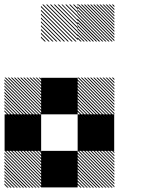

<svg xmlns="http://www.w3.org/2000/svg" viewBox="-21 -855 708 876"><path d="M500.8 -155.8 489.2 -167.5H495L500.8 -161.7ZM500.8 -141.7 475 -167.5H480.8L500.8 -147.5ZM500.8 -127.5 460.8 -167.5H466.7L500.8 -133.3ZM500.8 -113.3 446.7 -167.5H452.5L500.8 -119.2ZM500.8 -99.2 432.5 -167.5H438.3L500.8 -105ZM500.8 -85 418.3 -167.5H424.2L500.8 -90.8ZM500.8 -70.8 404.2 -167.5H410L500.8 -76.7ZM500.8 -56.7 390 -167.5H395.8L500.8 -62.5ZM500.8 -42.5 375.8 -167.5H381.7L500.8 -48.3ZM500.8 -28.3 361.7 -167.5H367.5L500.8 -34.2ZM500.8 -14.2 347.5 -167.5H353.3L500.8 -20ZM500.8 0 333.3 -167.5H339.2L500.8 -5.8ZM487.5 0.8 332.5 -154.2V-160L493.3 0.8ZM473.3 0.8 332.5 -140V-145.8L479.2 0.8ZM459.2 0.8 332.5 -125.8V-131.7L465 0.8ZM445 0.8 332.5 -111.7V-117.5L450.8 0.8ZM430 0.8 332.5 -96.7V-103.3L436.7 0.8ZM416.7 0.8 332.5 -83.3V-89.2L422.5 0.8ZM402.5 0.8 332.5 -69.2V-75L408.3 0.8ZM388.3 0.8 332.5 -55V-60.8L394.2 0.8ZM374.2 0.8 332.5 -40.8V-46.7L380 0.8ZM360 0.8 332.5 -26.7V-32.5L365.8 0.8ZM345.8 0.8 332.5 -12.5V-18.3L351.7 0.8ZM167.5 -155.8 155.8 -167.5H161.7L167.5 -161.7ZM167.5 -141.7 141.7 -167.5H147.5L167.5 -147.5ZM167.5 -127.5 127.5 -167.5H133.3L167.5 -133.3ZM167.5 -113.3 113.3 -167.5H119.2L167.5 -119.2ZM167.5 -99.2 99.2 -167.5H105L167.5 -105ZM167.5 -85 85 -167.5H90.8L167.5 -90.8ZM167.5 -70.8 70.8 -167.5H76.7L167.5 -76.7ZM167.5 -56.7 56.7 -167.5H62.5L167.5 -62.5ZM167.5 -42.5 42.5 -167.5H48.3L167.5 -48.3ZM167.5 -28.3 28.3 -167.5H34.2L167.5 -34.2ZM167.5 -14.2 14.2 -167.5H20L167.5 -20ZM167.5 0 0 -167.5H5.8L167.5 -5.8ZM154.2 0.8 -0.8 -154.2V-160L160 0.8ZM140 0.8 -0.8 -140V-145.8L145.8 0.8ZM125.8 0.8 -0.8 -125.8V-131.7L131.7 0.8ZM111.7 0.8 -0.8 -111.7V-117.5L117.5 0.8ZM96.7 0.8 -0.8 -96.7V-103.3L103.3 0.8ZM83.3 0.8 -0.8 -83.3V-89.2L89.2 0.8ZM69.2 0.8 -0.8 -69.2V-75L75 0.8ZM55 0.8 -0.8 -55V-60.8L60.8 0.8ZM40.8 0.8 -0.8 -40.8V-46.7L46.7 0.8ZM26.7 0.8 -0.8 -26.7V-32.5L32.5 0.8ZM12.5 0.8 -0.8 -12.5V-18.3L18.3 0.8ZM500.8 -489.2 489.2 -500.8H495L500.8 -495ZM500.8 -475 475 -500.8H480.8L500.8 -480.8ZM500.8 -460.8 460.8 -500.8H466.7L500.8 -466.7ZM500.8 -446.7 446.7 -500.8H452.5L500.8 -452.5ZM500.8 -432.5 432.5 -500.8H438.3L500.8 -438.3ZM500.8 -418.3 418.3 -500.8H424.2L500.8 -424.2ZM500.8 -404.2 404.2 -500.8H410L500.8 -410ZM500.8 -390 390 -500.8H395.8L500.8 -395.8ZM500.8 -375.8 375.8 -500.8H381.7L500.8 -381.7ZM500.8 -361.7 361.7 -500.8H367.5L500.8 -367.5ZM500.8 -347.5 347.5 -500.8H353.3L500.8 -353.3ZM500.8 -333.3 333.3 -500.8H339.2L500.8 -339.2ZM487.5 -332.5 332.5 -487.5V-493.3L493.3 -332.5ZM473.3 -332.5 332.5 -473.3V-479.2L479.2 -332.5ZM459.2 -332.5 332.5 -459.2V-465L465 -332.5ZM445 -332.5 332.5 -445V-450.8L450.8 -332.5ZM430 -332.5 332.5 -430V-436.7L436.7 -332.5ZM416.7 -332.5 332.5 -416.7V-422.5L422.5 -332.5ZM402.5 -332.5 332.5 -402.5V-408.3L408.3 -332.5ZM388.3 -332.5 332.5 -388.3V-394.2L394.2 -332.5ZM374.2 -332.5 332.5 -374.2V-380L380 -332.5ZM360 -332.5 332.5 -360V-365.8L365.8 -332.5ZM345.8 -332.5 332.5 -345.8V-351.7L351.7 -332.5ZM167.5 -489.2 155.8 -500.8H161.7L167.5 -495ZM167.5 -475 141.7 -500.8H147.5L167.5 -480.8ZM167.5 -460.8 127.5 -500.8H133.3L167.5 -466.7ZM167.5 -446.7 113.3 -500.8H119.2L167.5 -452.5ZM167.5 -432.5 99.2 -500.8H105L167.5 -438.3ZM167.5 -418.3 85 -500.8H90.8L167.5 -424.2ZM167.5 -404.2 70.8 -500.8H76.7L167.5 -410ZM167.5 -390 56.7 -500.8H62.5L167.5 -395.8ZM167.5 -375.8 42.5 -500.8H48.3L167.5 -381.7ZM167.5 -361.7 28.3 -500.8H34.2L167.5 -367.5ZM167.5 -347.5 14.2 -500.8H20L167.5 -353.3ZM167.5 -333.3 0 -500.8H5.8L167.5 -339.2ZM154.2 -332.5 -0.8 -487.5V-493.3L160 -332.5ZM140 -332.5 -0.8 -473.3V-479.2L145.8 -332.5ZM125.8 -332.5 -0.8 -459.2V-465L131.7 -332.5ZM111.7 -332.5 -0.8 -445V-450.8L117.5 -332.5ZM96.7 -332.5 -0.8 -430V-436.7L103.3 -332.5ZM83.3 -332.5 -0.8 -416.7V-422.5L89.2 -332.5ZM69.2 -332.5 -0.8 -402.5V-408.3L75 -332.5ZM55 -332.5 -0.8 -388.3V-394.2L60.8 -332.5ZM40.8 -332.5 -0.8 -374.2V-380L46.7 -332.5ZM26.7 -332.5 -0.8 -360V-365.8L32.5 -332.5ZM12.5 -332.5 -0.8 -345.8V-351.7L18.3 -332.5ZM500.8 -822.5 489.2 -834.2H495L500.8 -828.3ZM500.8 -808.3 475 -834.2H480.8L500.8 -814.2ZM500.8 -794.2 460.8 -834.2H466.7L500.8 -800ZM500.8 -780 446.7 -834.2H452.5L500.8 -785.8ZM500.8 -765.8 432.5 -834.2H438.3L500.8 -771.7ZM500.8 -751.7 418.3 -834.2H424.2L500.8 -757.5ZM500.8 -737.5 404.2 -834.2H410L500.8 -743.3ZM500.8 -723.3 390 -834.2H395.8L500.8 -729.2ZM500.8 -709.2 375.8 -834.2H381.7L500.8 -715ZM500.8 -695 361.7 -834.2H367.5L500.8 -700.8ZM500.8 -680.8 347.5 -834.2H353.3L500.8 -686.7ZM500.8 -666.7 333.3 -834.2H339.2L500.8 -672.5ZM487.5 -665.8 332.5 -820.8V-826.7L493.3 -665.8ZM473.3 -665.8 332.5 -806.7V-812.5L479.2 -665.8ZM459.2 -665.8 332.5 -792.5V-798.3L465 -665.8ZM445 -665.8 332.5 -778.3V-784.2L450.8 -665.8ZM430 -665.8 332.5 -763.3V-770L436.7 -665.8ZM416.7 -665.8 332.5 -750V-755.8L422.5 -665.8ZM402.5 -665.8 332.5 -735.8V-741.7L408.3 -665.8ZM388.3 -665.8 332.5 -721.7V-727.5L394.2 -665.8ZM374.2 -665.8 332.5 -707.5V-713.3L380 -665.8ZM360 -665.8 332.5 -693.3V-699.2L365.8 -665.8ZM345.8 -665.8 332.5 -679.2V-685L351.7 -665.8ZM334.2 -829.2 329.2 -834.2H334.2ZM334.2 -811.7 311.7 -834.2H317.5L334.2 -817.5ZM334.2 -794.2 294.2 -834.2H300L334.2 -800ZM334.2 -776.7 276.7 -834.2H282.5L334.2 -782.5ZM334.2 -759.2 259.2 -834.2H264.2L334.2 -764.2ZM334.2 -741.7 241.7 -834.2H247.5L334.2 -747.5ZM334.2 -724.2 224.2 -834.2H230L334.2 -730ZM334.2 -706.7 206.7 -834.2H212.5L334.2 -712.5ZM334.2 -689.2 189.2 -834.2H195L334.2 -695ZM334.2 -671.7 171.7 -834.2H177.5L334.2 -677.5ZM322.5 -665.8 165.8 -822.5V-828.3L328.3 -665.8ZM305 -665.8 165.8 -805V-810.8L310.8 -665.8ZM287.5 -665.8 165.8 -787.5V-793.3L293.3 -665.8ZM270 -665.8 165.8 -770V-775.8L275.8 -665.8ZM252.5 -665.8 165.8 -752.5V-758.3L258.3 -665.8ZM235 -665.8 165.8 -735V-740.8L240.8 -665.8ZM217.5 -665.8 165.8 -717.5V-723.3L223.3 -665.8ZM200 -665.8 165.8 -700V-705.8L205.8 -665.8ZM182.5 -665.8 165.8 -682.5V-688.3L188.3 -665.8ZM334.2 -834.2H335L334.2 -835ZM166.7 -166.7H333.3V0H166.7ZM333.3 -333.3H500V-166.7H333.3ZM0 -333.3H166.7V-166.7H0ZM166.7 -500H333.3V-333.3H166.7Z"/></svg>

Font: 0xA000-Pixelated-Mono
Style: Pixelated-Mono
Weight: 400
Version: Version 0.1